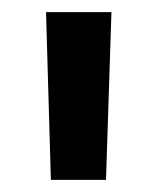

<svg xmlns="http://www.w3.org/2000/svg" viewBox="-20 -720 260 317"><path d="M64 -423 56 -700H164L155 -423Z"/></svg>

Font: Montserrat SemiBold
Style: Regular
Weight: 600
Designer: Julieta Ulanovsky
Foundry: Julieta Ulanovsky
Version: Version 9.000; ttfautohint (v1.8.4.7-5d5b)